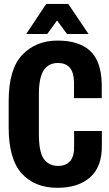

<svg xmlns="http://www.w3.org/2000/svg" viewBox="-20 -921 540 950"><path d="M22.9 -291Q22.9 -133.8 87.4 -62.7Q151.9 8.3 264.2 8.3Q368.7 8.3 427.2 -44.9Q485.8 -98.1 483.9 -203.1V-272.9H346.7V-202.1Q348.6 -149.9 327.9 -125Q307.1 -100.1 268.1 -100.1Q222.2 -100.1 197.3 -133.8Q172.4 -167.5 172.4 -257.8V-454.1Q172.4 -537.1 196.3 -573.2Q220.2 -609.4 266.6 -609.4Q304.2 -609.4 324.5 -586.9Q344.7 -564.5 346.2 -515.6V-435.5H483.4V-505.4Q481 -618.7 425.8 -669.4Q370.6 -720.2 264.6 -720.2Q157.7 -720.2 90.3 -649.7Q22.9 -579.1 22.9 -420.9ZM317.9 -901.4H208.5L109.9 -752.9H213.9L262.2 -819.8L311.5 -752.9H418Z"/></svg>

Font: Roboto Flex Super Cond Bold
Style: Regular
Weight: 700
Width: 3
Designer: Berlow after Robertson
Foundry: Google
Version: Version 3.000